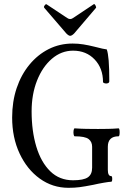

<svg xmlns="http://www.w3.org/2000/svg" viewBox="-20 -884 602 917"><path d="M307 13Q231 13 170 -31Q109 -75 73.5 -151Q38 -227 38 -323Q38 -399 59.5 -463Q81 -527 120.5 -575Q160 -623 212.5 -649.5Q265 -676 327 -676Q353 -676 378 -672Q403 -668 431 -661Q477 -649 490 -648Q496 -631 499 -595Q502 -559 502 -496Q502 -489 495 -486.5Q488 -484 480.5 -486Q473 -488 472 -492Q472 -558 432 -600Q392 -642 329 -642Q273 -642 228 -603.5Q183 -565 157 -499.5Q131 -434 131 -352Q131 -258 153.5 -183.5Q176 -109 220 -66Q264 -23 329 -23Q379 -23 399.5 -37Q420 -51 420 -83V-183Q420 -207 403 -220Q386 -233 337 -233Q333 -233 331.5 -242.5Q330 -252 331.5 -261.5Q333 -271 337 -271Q365 -269 392.5 -268.5Q420 -268 448 -268Q473 -268 497 -268.5Q521 -269 546 -271Q550 -271 551 -261.5Q552 -252 551 -242.5Q550 -233 546 -233Q495 -233 495 -183V-73Q495 -43 511 -43Q516 -43 516 -29.5Q516 -16 511 -16Q503 -16 476.5 -11.5Q450 -7 424 -1Q383 7 359.5 10Q336 13 307 13ZM315 -713Q308 -713 297 -724L192 -846Q187 -851 194 -859Q199 -866 203 -863L301 -798Q308 -793 315 -793Q322 -793 329 -798L428 -864Q432 -866 436 -858Q441 -849 438 -846L334 -724Q323 -713 315 -713Z"/></svg>

Font: Junicode Two Beta Condensed
Style: Regular
Weight: 400
Width: 3
Designer: Peter S. Baker
Foundry: Briery Creek Software
Version: Version 1.053; ttfautohint (v1.8.4)